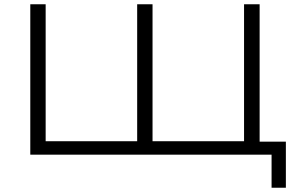

<svg xmlns="http://www.w3.org/2000/svg" viewBox="-20 -725 1389 900"><path d="M1253 155V0H122V-705H194V-63H623V-705H695V-63H1124V-705H1197V-61H1320V155Z"/></svg>

Font: Nunito Sans 10pt Expanded Light
Style: Regular
Weight: 300
Width: 7
Designer: Vernon Adams
Foundry: Vernon Adams
Version: Version 3.101;gftools[0.9.27]